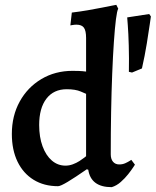

<svg xmlns="http://www.w3.org/2000/svg" viewBox="-20 -762 644 794"><path d="M526 -462 513 -465Q514 -522 512.5 -573.5Q511 -625 508.5 -657.5Q506 -690 506 -690L597 -704L604 -694Q604 -694 599.5 -662.5Q595 -631 587 -581.5Q579 -532 567 -479ZM442 12Q356 12 345 -60L339 -62Q290 -28 260 -10Q230 8 220 8Q162 8 119 -18.5Q76 -45 52.5 -93.5Q29 -142 29 -208Q29 -283 61.5 -342Q94 -401 151 -435Q208 -469 280 -469Q293 -469 307 -468.5Q321 -468 336 -466V-605Q336 -635 327 -647.5Q318 -660 296 -660Q289 -660 280 -658.5Q271 -657 271 -657L277 -710Q310 -714 342.5 -719.5Q375 -725 402 -730.5Q429 -736 445 -739Q461 -742 461 -742L469 -726Q464 -718 459.5 -682.5Q455 -647 451 -589Q447 -531 444 -456.5Q441 -382 439.5 -297.5Q438 -213 438 -124Q438 -104 447.5 -93Q457 -82 473 -82Q487 -82 498 -87Q509 -92 516 -96.5Q523 -101 523 -101L538 -81Q538 -81 530.5 -69.5Q523 -58 510 -41.5Q497 -25 479.5 -9.5Q462 6 442 12ZM251 -77Q266 -77 281 -82.5Q296 -88 308.5 -96Q321 -104 328.5 -110Q336 -116 336 -116V-374Q336 -374 314 -383.5Q292 -393 256 -393Q202 -393 172 -354Q142 -315 142 -245Q142 -195 156 -157Q170 -119 194.5 -98Q219 -77 251 -77Z"/></svg>

Font: Alegreya SemiBold
Style: Regular
Weight: 600
Designer: Juan Pablo del Peral
Foundry: Huerta Tipografica
Version: Version 2.009